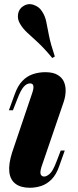

<svg xmlns="http://www.w3.org/2000/svg" viewBox="-20 -873 368 907"><path d="M132 -433Q148 -479 122 -479Q106 -479 92 -463Q78 -447 63 -408L41 -352H22L50 -429Q64 -468 85.5 -490.5Q107 -513 135 -522.5Q163 -532 194 -532Q231 -532 252.5 -519Q274 -506 282.5 -485.5Q291 -465 290 -440.5Q289 -416 281 -392L176 -85Q168 -59 172.5 -49Q177 -39 189 -39Q200 -39 215 -52Q230 -65 247 -110L267 -162H286L260 -89Q246 -48 223.5 -25.5Q201 -3 174.5 5.5Q148 14 121 14Q78 14 53 -5Q28 -24 24 -61Q20 -98 37 -152ZM227 -599Q188 -646 158.5 -673Q129 -700 108.5 -719Q88 -738 75 -760Q61 -783 65.5 -807.5Q70 -832 90 -844Q113 -859 139 -850Q165 -841 178 -820Q193 -798 198.5 -770.5Q204 -743 211.5 -704.5Q219 -666 239 -606Z"/></svg>

Font: Playfair Display ExtraBold
Style: Italic
Weight: 800
Italic angle: -14°
Designer: Claus Eggers Sørensen
Foundry: Claus Eggers Sørensen
Version: Version 1.203